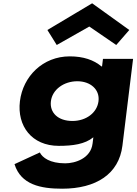

<svg xmlns="http://www.w3.org/2000/svg" viewBox="-20 -870 834 1165"><path d="M267.5 -688 324.3 -597 521.8 -709 685.3 -597 764.5 -688 539.1 -850ZM68 126C106.7 251 227.3 275 356.8 275C563.1 275 701.7 186 722.8 14L787.5 -513H604.8L599.2 -467H595.5C549.5 -506 485.7 -528 403.4 -528C239.3 -528 119.3 -406 100.9 -256C82.5 -106 172.6 15 336.7 15C421.4 15 495.2 5 546.4 -37L541.7 1C530.5 92 435 121 375.7 121C282.5 121 236.9 86 221.7 55ZM288.9 -256C297.6 -327 367.9 -377 449 -377C528.8 -377 586.4 -327 577.7 -256C569.1 -186 502.9 -136 419.4 -136C332.3 -136 280.3 -186 288.9 -256Z"/></svg>

Font: Hussar
Style: BdSuprExtOblOne
Weight: 700
Foundry: Cannot Into Space Fonts
Version: Version 2.00